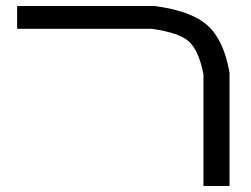

<svg xmlns="http://www.w3.org/2000/svg" viewBox="-20 -620 837 640"><path d="M494.1 -600.1Q617.2 -584 671.4 -535.6Q726.1 -486.8 745.1 -377.9V0H658.2V-372.1Q642.6 -452.1 609.4 -481.9Q577.6 -510.7 486.8 -523.9H37.1V-600.1Z"/></svg>

Font: Miedinger*
Style: Book
Weight: 400
Version: Version 001.000